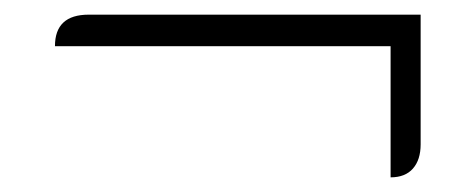

<svg xmlns="http://www.w3.org/2000/svg" viewBox="-20 -422 649 262"><path d="M513 -359H55Q55 -402 101 -402H554V-225Q554 -204 543.5 -192Q533 -180 513 -180Z"/></svg>

Font: K2D Thin
Style: Regular
Weight: 100
Designer: Katatrad Aksorn Co.,Ltd.
Foundry: Cadson Demak Co.,Ltd.
Version: Version 1.000; ttfautohint (v1.6)